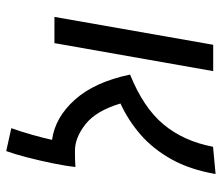

<svg xmlns="http://www.w3.org/2000/svg" viewBox="-68 -496 723 626"><g transform="rotate(90 293.0 -183.5)"><path d="M473.1 157.2 398.4 140.6Q409.7 108.9 419.7 73.7Q429.7 38.6 436.5 7.8Q363.8 -2 305.9 -66.2Q248 -130.4 223.6 -246.6Q331.5 -290 386.2 -355.7Q440.9 -421.4 459 -517.1L547.9 -525.4Q533.2 -440.9 499.3 -380.6Q465.3 -320.3 418.5 -280Q371.6 -239.7 317.9 -215.3Q341.8 -135.7 385.5 -101.3Q429.2 -66.9 471.7 -66.9Q486.8 -66.9 497.3 -67.1Q507.8 -67.4 524.9 -68.4Q521.5 -36.1 512.7 6.6Q503.9 49.3 493.4 89.8Q482.9 130.4 473.1 157.2ZM35.6 0 126.5 -517.6H212.4L121.1 0Z"/></g></svg>

Font: CaskaydiaCove NFP SemiLight
Style: Italic
Weight: 350
Italic angle: -10°
Designer: Aaron Bell
Foundry: Saja Typeworks
Version: Version 2111.001; VTT 6.35;Nerd Fonts 3.1.1